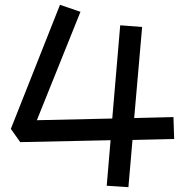

<svg xmlns="http://www.w3.org/2000/svg" viewBox="-20 -758 758 797"><path d="M513 19 423 13 439 -176 64 -168 25 -223 229 -738 314 -709 133 -259 446 -266 479 -653 570 -646 537 -268 700 -272 703 -181 530 -177Z"/></svg>

Font: ZCOOL KuaiLe
Style: Regular
Weight: 400
Designer: Lui Bingke
Foundry: ZCOOL
Version: Version 2.000